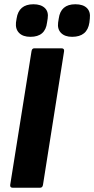

<svg xmlns="http://www.w3.org/2000/svg" viewBox="-20 -882 443 902"><path d="M40 0Q26 0 28 -14L128 -641Q130 -655 141 -655H269Q283 -655 281 -641L182 -14Q180 0 168 0ZM319 -709Q285 -709 267 -727Q249 -745 253 -776L256 -795Q265 -862 334 -862Q370 -862 388 -844.5Q406 -827 402 -795L400 -776Q390 -709 319 -709ZM123 -709Q88 -709 70 -727Q52 -745 55 -776L58 -795Q68 -862 137 -862Q172 -862 190.5 -844.5Q209 -827 204 -795L201 -776Q193 -709 123 -709Z"/></svg>

Font: Sofia Sans Semi Condensed Black
Style: Italic
Weight: 900
Italic angle: -9°
Version: Version 4.100